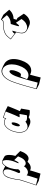

<svg xmlns="http://www.w3.org/2000/svg" viewBox="1562 -2162 876 4040"><g transform="rotate(-90 2000.0 -142.0)"><path d="M118 186Q118 186 125.5 164Q133 142 145 105.5Q157 69 171 26.5Q185 -16 198 -58Q211 -100 221.5 -133Q232 -166 236 -183Q237 -219 244 -257.5Q251 -296 260 -331.5Q269 -367 276 -392Q296 -459 333.5 -490Q371 -521 403 -521Q414 -521 423 -518Q441 -512 468.5 -498.5Q496 -485 521 -471Q550 -508 571.5 -523.5Q593 -539 610 -539Q618 -539 625 -536Q648 -528 676 -514.5Q704 -501 729 -485Q745 -475 752.5 -448.5Q760 -422 760 -386Q760 -356 754.5 -321.5Q749 -287 739 -254L747 -250L842 -154Q842 -154 836.5 -140Q831 -126 821.5 -104.5Q812 -83 799.5 -61.5Q787 -40 773 -25Q749 0 727.5 10.5Q706 21 685 21Q668 21 650.5 14.5Q633 8 615 -1Q596 24 561.5 45.5Q527 67 489 67Q475 67 461.5 63.5Q448 60 435 52Q428 80 416.5 117.5Q405 155 393.5 190.5Q382 226 374.5 249Q367 272 367 272L218 236ZM651 -281Q651 -281 645 -267Q639 -253 630 -234.5Q621 -216 610.5 -202Q600 -188 591 -188Q588 -188 586 -189Q586 -189 585.5 -189.5Q585 -190 585 -191Q585 -199 594.5 -221Q604 -243 614 -265Q631 -304 641.5 -352.5Q652 -401 652 -442Q652 -480 642.5 -504.5Q633 -529 612 -529Q599 -529 581 -517Q563 -505 540 -478Q522 -457 506.5 -424.5Q491 -392 480.5 -355Q470 -318 464 -284Q458 -250 458 -226Q458 -220 458.5 -215Q459 -210 460 -205Q456 -185 438 -170.5Q420 -156 403 -156Q393 -156 386.5 -162.5Q380 -169 380 -184V-190Q396 -221 413 -267Q430 -313 446 -365Q456 -399 456 -429Q456 -468 439 -488.5Q422 -509 397 -509Q369 -509 337.5 -480Q306 -451 286 -389Q279 -364 270 -329Q261 -294 254 -256Q247 -218 246 -182Q242 -165 232 -132Q222 -99 208.5 -58.5Q195 -18 181.5 23.5Q168 65 156 100Q144 135 137 156.5Q130 178 130 178L261 210Q261 210 266.5 193Q272 176 281 148.5Q290 121 300 89.5Q310 58 318.5 29Q327 0 331 -20Q345 -5 361.5 1.5Q378 8 394 8Q422 8 448 -6Q474 -20 493.5 -40Q513 -60 521 -78Q544 -39 584 -39Q626 -39 666 -82Q684 -102 698.5 -130Q713 -158 721.5 -179.5Q730 -201 730 -201Z M1704 43Q1695 44 1683 45.5Q1671 47 1657 47Q1632 47 1604.5 41.5Q1577 36 1553 22Q1545 30 1533 37.5Q1521 45 1502 52Q1493 55 1481.5 57Q1470 59 1457 59Q1438 59 1425 55Q1390 44 1360 29.5Q1330 15 1299 -6Q1281 -18 1263 -42Q1245 -66 1236 -106Q1230 -136 1230 -169Q1230 -223 1245.5 -280Q1261 -337 1289 -385.5Q1317 -434 1356.5 -464Q1396 -494 1444 -494Q1454 -494 1463 -492.5Q1472 -491 1482 -489Q1498 -485 1511 -478.5Q1524 -472 1524 -472L1544 -517L1687 -467L1787 -417Q1787 -417 1778 -393Q1769 -369 1753.5 -331Q1738 -293 1719.5 -248.5Q1701 -204 1682 -162L1735 -135ZM1622 -170Q1622 -170 1606 -168.5Q1590 -167 1575 -167Q1553 -167 1553 -172V-173Q1574 -215 1595.5 -264.5Q1617 -314 1634.5 -358.5Q1652 -403 1663 -432Q1674 -461 1674 -461L1549 -505L1523 -447Q1523 -447 1517 -459.5Q1511 -472 1480 -479Q1471 -481 1462 -482.5Q1453 -484 1444 -484Q1398 -484 1360.5 -455Q1323 -426 1296 -379Q1269 -332 1254.5 -277Q1240 -222 1240 -170Q1240 -137 1246 -108Q1255 -66 1274 -42.5Q1293 -19 1313.5 -10Q1334 -1 1347 -1H1354Q1377 -1 1399 -9Q1421 -17 1437.5 -28Q1454 -39 1458 -48Q1470 -25 1496.5 -18Q1523 -11 1547 -11Q1567 -11 1581 -13Q1595 -15 1595 -15ZM1378 -162Q1373 -163 1367.5 -171Q1362 -179 1362 -198Q1362 -207 1364 -220Q1366 -233 1370 -250Q1381 -288 1391 -306Q1401 -324 1411 -329.5Q1421 -335 1429 -335H1432Q1445 -335 1445 -305Q1445 -275 1429 -228Q1425 -216 1417 -200.5Q1409 -185 1399.5 -173.5Q1390 -162 1380 -162Z M2145 191Q2145 191 2152.5 161Q2160 131 2173.5 81.5Q2187 32 2204 -28.5Q2221 -89 2239.5 -150.5Q2258 -212 2276.5 -266Q2295 -320 2311 -356Q2356 -457 2412.5 -502.5Q2469 -548 2523 -548Q2546 -548 2566 -541Q2594 -532 2623 -518Q2652 -504 2685 -484Q2726 -459 2752 -410.5Q2778 -362 2778 -291Q2778 -256 2771 -216Q2764 -176 2748 -131Q2721 -52 2686.5 -6.5Q2652 39 2614 58Q2576 77 2539 77Q2514 77 2491 70Q2468 63 2448 53Q2438 89 2422.5 147Q2407 205 2390 276L2245 241ZM2282 213Q2301 136 2329.5 31Q2358 -74 2394 -184Q2421 -269 2446 -312Q2467 -348 2485.5 -364.5Q2504 -381 2517 -381Q2544 -381 2544 -332Q2544 -312 2538 -284.5Q2532 -257 2518 -224Q2497 -172 2481.5 -155.5Q2466 -139 2449 -139Q2440 -139 2430 -142Q2420 -145 2409 -148L2353 -11Q2370 2 2391.5 10.5Q2413 19 2438 19Q2472 19 2508.5 0.5Q2545 -18 2579 -62.5Q2613 -107 2639 -184Q2653 -225 2659.5 -262.5Q2666 -300 2666 -333Q2666 -396 2646 -441Q2626 -486 2593 -510Q2560 -534 2520 -534Q2469 -534 2416 -490.5Q2363 -447 2320 -352Q2304 -316 2286 -263Q2268 -210 2249.5 -149.5Q2231 -89 2214.5 -30.5Q2198 28 2185 76.5Q2172 125 2164.5 154Q2157 183 2157 183Z M3732 -79Q3686 -8 3637.5 20.5Q3589 49 3546 49Q3521 49 3501 42Q3472 32 3438 16.5Q3404 1 3375 -17Q3330 -45 3321 -97Q3320 -103 3319.5 -110Q3319 -117 3319 -124Q3319 -166 3341 -244L3318 -256L3191 -354Q3191 -354 3202.5 -368Q3214 -382 3228 -399.5Q3242 -417 3249 -425Q3278 -457 3315.5 -476Q3353 -495 3392.5 -503.5Q3432 -512 3467.5 -514.5Q3503 -517 3528 -517Q3553 -517 3562 -518Q3578 -520 3588.5 -531Q3599 -542 3609 -560L3709 -510L3816 -386Q3782 -347 3746.5 -327.5Q3711 -308 3680 -301Q3649 -294 3628 -294H3624L3604 -232L3642 -213ZM3541 -245Q3515 -210 3499 -194Q3483 -178 3475 -178Q3469 -178 3469 -189Q3469 -198 3472 -210Q3476 -224 3483 -247.5Q3490 -271 3497.5 -295.5Q3505 -320 3510.5 -337Q3516 -354 3516 -354H3526Q3545 -354 3574.5 -360Q3604 -366 3637.5 -383.5Q3671 -401 3701 -436L3611 -541Q3605 -529 3592.5 -519Q3580 -509 3562 -507H3525Q3501 -507 3466.5 -504.5Q3432 -502 3394 -493.5Q3356 -485 3320 -467Q3284 -449 3257 -419Q3249 -410 3236.5 -395Q3224 -380 3214.5 -367.5Q3205 -355 3205 -355L3314 -271Q3325 -296 3339.5 -306.5Q3354 -317 3364.5 -319.5Q3375 -322 3375 -322Q3352 -249 3340.5 -202.5Q3329 -156 3329 -124Q3329 -87 3347 -58Q3361 -37 3386.5 -23Q3412 -9 3445 -9Q3485 -9 3531 -35.5Q3577 -62 3620 -128Z"/></g></svg>

Font: Rampart One
Style: Regular
Weight: 400
Designer: Fontworks Inc.
Foundry: Fontworks Inc.
Version: Version 1.100